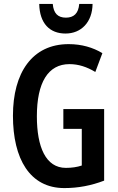

<svg xmlns="http://www.w3.org/2000/svg" viewBox="-20 -949 603 979"><path d="M452 -929H384C380 -880 356 -859 316 -859C275 -859 253 -881 249 -929H180C182 -829 234 -778 314 -778C394 -778 451 -836 452 -929ZM303 -393V-292H397V-105C373 -97 346 -93 316 -93C213 -93 168 -200 168 -356C168 -528 225 -622 334 -622C380 -622 423 -608 466 -582L502 -678C454 -707 396 -724 330 -724C144 -724 46 -578 46 -359C46 -139 132 10 308 10C379 10 446 -3 511 -28V-393Z"/></svg>

Font: Noto Sans Lao Looped ExtraCondensed SemiBold
Style: Regular
Weight: 600
Width: 2
Designer: Mark Frömberg, Ben Mitchell
Foundry: The Fontpad Ltd
Version: Version 1.002